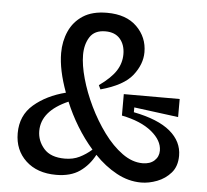

<svg xmlns="http://www.w3.org/2000/svg" viewBox="-50 -727 858 794"><g transform="rotate(5 379.0 -330.5)"><path d="M211 12Q132 12 85 -32Q38 -76 38 -146Q38 -220 90.5 -265Q143 -310 222 -330Q188 -422 188 -492Q188 -541 206.5 -582.5Q225 -624 263.5 -649Q302 -674 363 -674Q443 -674 487 -630.5Q531 -587 531 -525Q531 -475 494.5 -428.5Q458 -382 363 -356L355 -373Q404 -408 424.5 -440Q445 -472 445 -509Q445 -548 424 -572.5Q403 -597 363 -597Q318 -597 298.5 -566.5Q279 -536 279 -492Q279 -450 294.5 -394.5Q310 -339 337.5 -282Q365 -225 401 -176Q437 -127 478.5 -97Q520 -67 563 -67Q594 -67 612 -83.5Q630 -100 630 -125Q630 -167 585.5 -203.5Q541 -240 461 -256V-345H693V-270L509 -294V-274Q611 -254 661 -212Q711 -170 711 -111Q711 -67 687.5 -40Q664 -13 630 0Q596 13 564 13Q511 13 461.5 -14Q412 -41 370 -85Q347 -41 309 -14.5Q271 12 211 12ZM126 -163Q126 -122 154 -90Q182 -58 241 -58Q275 -58 301.5 -71Q328 -84 352 -105Q316 -146 286.5 -194.5Q257 -243 236 -294Q126 -246 126 -163Z"/></g></svg>

Font: Bricolage Grotesque 10pt
Style: Regular
Weight: 400
Designer: Mathieu Triay
Foundry: Atelier Triay
Version: Version 1.000; ttfautohint (v1.8.4.7-5d5b);gftools[0.9.32]